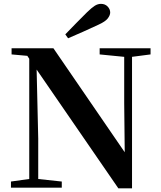

<svg xmlns="http://www.w3.org/2000/svg" viewBox="-20 -997 855 1020"><path d="M326.9 -814.5Q356.8 -844.9 386.1 -875.4Q415.4 -905.8 442.6 -932.2Q467.8 -956.6 483.8 -966.6Q499.8 -976.5 516.4 -976.5Q538.2 -976.5 551.8 -962.3Q565.4 -948.1 565.4 -930.5Q565.4 -916.4 552.8 -899.5Q540.2 -882.7 503.4 -865.9Q463.4 -846.9 422.7 -829Q382.1 -811.1 341.8 -793.6ZM38.2 0V-32.6L143.5 -47.3H171.3L308.2 -32.6V0ZM135.4 0V-713.4H172.6L183.1 -260.5V0ZM509.4 -707.9V-740.5H779.8V-707.9L674.8 -694.2H648.1ZM608.8 3.6 161.7 -646.1 159 -649.2 125.1 -700.4 41.5 -707.9V-740.5H263.8L662.2 -159.6L643 -152.8L639.8 -449.6V-740.5H681.4V3.6Z"/></svg>

Font: Noto Serif JP
Style: Regular
Weight: 200
Designer: Ryoko NISHIZUKA 西塚涼子 (kana & ideographs); Frank Grießhammer (Latin, Greek & Cyrillic); Wenlong ZHANG 张文龙 (bopomofo); San
Foundry: Adobe
Version: Version 2.001;hotconv 1.1.0;makeotfexe 2.6.0